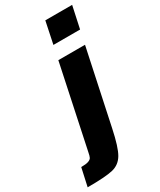

<svg xmlns="http://www.w3.org/2000/svg" viewBox="-341 -818 908 1091"><g transform="rotate(-30 113.0 -272.0)"><path d="M128 -599 158 -743H334L303 -599ZM-5 29 109 -510H284L180 -21Q157 89 131.5 132.5Q106 176 58 187.5Q10 199 -108 199L-82 81Q-50 81 -34.5 75.5Q-19 70 -14 60.5Q-9 51 -5 29Z"/></g></svg>

Font: Saira Semi Condensed ExtraBold
Style: Italic
Weight: 800
Width: 4
Italic angle: -12°
Designer: Hector Gatti with collaboration of the Omnibus-Type team
Foundry: Omnibus-Type
Version: Version 1.001; ttfautohint (v1.8)